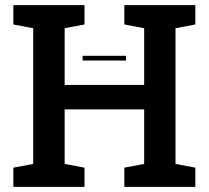

<svg xmlns="http://www.w3.org/2000/svg" viewBox="-20 -731 816 751"><path d="M32.2 0V-75.2L109.9 -89.8V-620.6L32.2 -635.3V-710.9H310.5V-635.3L232.9 -620.6V-398.9H543.9V-620.6L466.3 -635.3V-710.9H543.9H666.5H744.1V-635.3L666.5 -620.6V-89.8L744.1 -75.2V0H466.3V-75.2L543.9 -89.8V-303.2H232.9V-89.8L310.5 -75.2V0ZM473.1 -512.7V-494.1H303.2V-512.7Z"/></svg>

Font: Roboto Slab LO Medium
Style: Regular
Weight: 500
Designer: Google
Version: Version 2.000